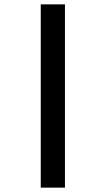

<svg xmlns="http://www.w3.org/2000/svg" viewBox="-20 -815 404 881"><path d="M167 46H278V-795H167Z"/></svg>

Font: Noto Sans Kannada UI SemiCondensed SemiBold
Style: Regular
Weight: 600
Width: 4
Designer: Jelle Bosma - Monotype Design Team
Foundry: Monotype Imaging Inc.
Version: Version 2.006